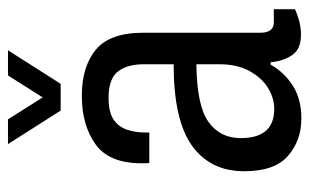

<svg xmlns="http://www.w3.org/2000/svg" viewBox="-167 -596 775 481"><g transform="rotate(-90 220.5 -355.5)"><path d="M100 -723H162L217 -636L272 -723H335L251 -591H184ZM164 12Q109 12 70.5 -21.5Q32 -55 32 -131Q32 -216 96 -262Q160 -308 300 -308V-383Q300 -425 281.5 -448Q263 -471 216 -471Q180 -471 161.5 -458.5Q143 -446 136 -424.5Q129 -403 129 -378V-369H53Q52 -373 52 -378Q52 -383 52 -389Q52 -470 100 -504Q148 -538 221 -538Q294 -538 336.5 -503Q379 -468 379 -384V-91Q379 -57 405 -57H438V-4Q425 2 408.5 6.5Q392 11 374 11Q338 11 323 -11Q308 -33 305 -65H299Q280 -31 246.5 -9.5Q213 12 164 12ZM188 -56Q215 -56 240.5 -71.5Q266 -87 283 -118Q300 -149 300 -193V-251Q197 -250 156 -221Q115 -192 115 -140Q115 -56 188 -56Z"/></g></svg>

Font: Archivo Condensed
Style: Regular
Weight: 400
Width: 3
Designer: Hector Gatti
Foundry: Omnibus-Type
Version: Version 2.001; ttfautohint (v1.8.3)